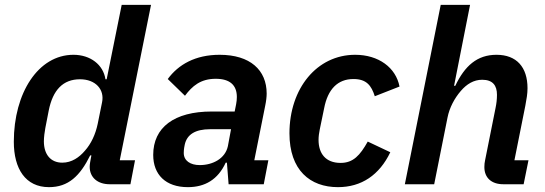

<svg xmlns="http://www.w3.org/2000/svg" viewBox="-20 -760 2249 792"><path d="M518 0 537 -99H474L603 -740H482L420 -433H415C406 -493 353 -534 283 -534C138 -534 37 -377 37 -175C37 -64 85 12 182 12C262 12 310 -34 352 -119H357L354 -103C353 -97 350 -83 350 -72C350 -27 384 0 432 0ZM237 -89C188 -89 161 -124 161 -177C161 -193 164 -217 167 -232L181 -304C198 -389 240 -433 310 -433C374 -433 412 -391 401 -338L383 -249C374 -206 356 -167 330 -138C307 -111 276 -89 237 -89Z M755 12C825 12 879 -19 911 -89H916L923 0H1068L1087 -99H1029L1074 -324C1078 -343 1080 -361 1080 -374C1080 -471 1012 -534 886 -534C786 -534 716 -494 672 -434L743 -365C773 -405 807 -435 870 -435C928 -435 957 -409 957 -360C957 -351 956 -340 954 -330L948 -300H853C698 -300 612 -234 612 -121C612 -40 663 12 755 12ZM804 -79C765 -79 738 -97 738 -129C738 -134 738 -144 742 -163C751 -205 785 -227 847 -227H933L920 -157C909 -106 858 -79 804 -79Z M1374 12C1471 12 1545 -38 1590 -132L1497 -176C1465 -119 1437 -88 1385 -88C1323 -88 1294 -127 1294 -183C1294 -196 1296 -212 1299 -226L1317 -313C1332 -392 1373 -434 1438 -434C1492 -434 1512 -407 1526 -363L1628 -403C1613 -481 1542 -534 1445 -534C1287 -534 1174 -395 1174 -210C1174 -58 1259 12 1374 12Z M1650 0H1771L1826 -275C1834 -316 1855 -355 1881 -385C1905 -413 1934 -431 1969 -431C2013 -431 2030 -407 2030 -369C2030 -351 2028 -333 2024 -314L1981 -99C1979 -90 1978 -81 1978 -71C1978 -26 2008 0 2056 0H2140L2160 -99H2102L2147 -324C2152 -351 2156 -373 2156 -396C2156 -483 2111 -534 2028 -534C1948 -534 1897 -488 1858 -406H1853L1919 -740H1798Z"/></svg>

Font: Braiins Sans SemiBold
Style: Italic
Weight: 600
Italic angle: -11.31°
Designer: Mike Abbink, Paul van der Laan, Pieter van Rosmalen, Jiri Chlebus, Lubos Buracinsky
Foundry: Bold Monday, Sudetype
Version: Version 1.000;hotconv 1.0.109;makeotfexe 2.5.65596